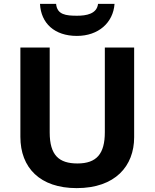

<svg xmlns="http://www.w3.org/2000/svg" viewBox="-20 -959 796 989"><path d="M570 -939H485C479 -887 424 -878 377 -878C320 -878 274 -883 269 -939H186C191 -839 261 -774 376 -774C487 -774 563 -842 570 -939ZM671 -252V-714H520V-278C520 -167 478 -117 379 -117C284 -117 236 -159 236 -277V-714H85V-254C85 -95 186 10 375 10C574 10 671 -104 671 -252Z"/></svg>

Font: Noto Kufi Arabic
Style: Bold
Weight: 700
Designer: Monotype Design Team, David Williams, Khaled Hosny
Foundry: Google LLC
Version: Version 2.109